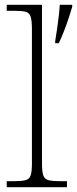

<svg xmlns="http://www.w3.org/2000/svg" viewBox="-20 -780 321 800"><path d="M8 0V-25H35Q69 -25 85.5 -29Q102 -33 107.5 -48.5Q113 -64 113 -98V-659Q113 -695 107.5 -711Q102 -727 86.5 -731Q71 -735 43 -735H8V-760H155V-98Q155 -64 160.5 -48.5Q166 -33 183 -29Q200 -25 233 -25H259V0ZM210 -609Q214 -633 218 -660.5Q222 -688 225 -714.5Q228 -741 229 -760H281V-752Q275 -731 266 -704Q257 -677 246.5 -650Q236 -623 225 -600H210Z"/></svg>

Font: Noto Serif Thai ExtraLight
Style: Regular
Weight: 250
Version: Version 2.001